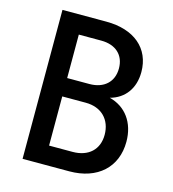

<svg xmlns="http://www.w3.org/2000/svg" viewBox="-109 -820 817 909"><g transform="rotate(15 300.0 -365.0)"><path d="M409 -386C480 -405 522 -462 522 -542C522 -658 437 -730 300 -730H85V0H314C452 0 539 -80 539 -205C539 -299 489 -366 409 -386ZM300 -637C371 -637 415 -597 415 -531C415 -465 370 -424 299 -424H190V-637ZM190 -93V-334H305C383 -334 431 -284 431 -210C431 -138 383 -93 305 -93Z"/></g></svg>

Font: Tekne LDO SemiBold
Style: Regular
Weight: 600
Monospace: yes
Designer: Alessio Laiso, Mario Rullo, Paolo Rosset
Foundry: Alessio Laiso
Version: Version 1.000;hotconv 1.0.109;makeotfexe 2.5.65596